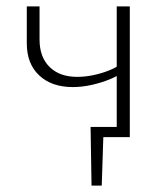

<svg xmlns="http://www.w3.org/2000/svg" viewBox="-20 -430 513 602"><path d="M267 152 264 -32H305L299 152ZM282 0 264 -32H364V0ZM208 -157Q142 -157 103 -193.5Q64 -230 64 -294V-410H104V-306Q104 -251 135.5 -220Q167 -189 222 -189Q247 -189 273 -194.5Q299 -200 321.5 -209Q344 -218 355 -227L365 -204Q350 -192 324.5 -181.5Q299 -171 268.5 -164Q238 -157 208 -157ZM346 0V-410H387V0Z"/></svg>

Font: Ysabeau Infant ExtraLight
Style: Regular
Weight: 250
Designer: Christian Thalmann (Catharsis Fonts)
Version: Version 2.001;gftools[0.9.30]; featfreeze: ss01,ss02,lnum